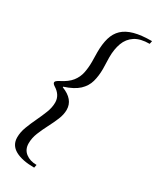

<svg xmlns="http://www.w3.org/2000/svg" viewBox="-238 -808 888 1087"><g transform="rotate(30 206.0 -265.0)"><path d="M192 212Q113 212 68 187Q23 162 23 111Q23 77 36.5 41.5Q50 6 67 -29.5Q84 -65 97.5 -99.5Q111 -134 111 -166Q111 -215 62 -245Q48 -254 48 -263Q48 -268 53.5 -273Q59 -278 72 -285Q118 -308 140 -336Q162 -364 169 -398Q176 -432 176 -471Q176 -486 175.5 -501.5Q175 -517 175 -533Q175 -587 186.5 -626.5Q198 -666 225 -691.5Q252 -717 297.5 -729.5Q343 -742 412 -742L408 -722Q348 -722 313 -699Q278 -676 263 -635.5Q248 -595 248 -542Q248 -523 249 -504.5Q250 -486 250 -467Q250 -421 239.5 -383Q229 -345 198 -316Q167 -287 105 -267V-263Q188 -231 188 -163Q188 -132 174 -98.5Q160 -65 142 -30.5Q124 4 110 38.5Q96 73 96 108Q96 148 124.5 170Q153 192 196 192Z"/></g></svg>

Font: Platypi Light
Style: Italic
Weight: 300
Italic angle: -13°
Designer: David Sargent
Foundry: Bolt Cutter Type
Version: Version 1.200